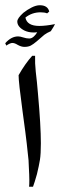

<svg xmlns="http://www.w3.org/2000/svg" viewBox="-41 -713 230 733"><path d="M82 -500H93Q92 -472 95.5 -439.5Q99 -407 100 -399L104 -355Q115 -233 115 -166Q115 -125 111.5 -103Q108 -81 100 -48Q91 -16 85 0H70Q71 -7 71 -26Q71 -42 69 -78L68 -101L64 -138L61 -166Q58 -194 45 -289Q30 -399 30 -426Q55 -470 82 -500ZM153 -594Q137 -587 128 -580Q119 -573 99 -555Q86 -544 76.5 -539Q67 -534 52 -534Q40 -534 26 -542Q15 -549 6 -549Q-2 -549 -17 -539L-21 -548Q2 -574 28 -574Q36 -574 48 -570Q60 -566 71 -566Q80 -566 88.5 -574Q97 -582 101 -590Q96 -589 87 -589Q67 -589 51 -597Q25 -611 25 -631Q25 -643 48 -664Q63 -676 80 -684.5Q97 -693 111 -693Q141 -693 147 -669L139 -662Q129 -666 114 -666Q81 -666 56 -646Q62 -614 109 -614Q134 -614 169 -621Q166 -614 153 -594Z"/></svg>

Font: Mirza
Style: Regular
Weight: 400
Designer: Arabic design by Kourosh Beigpour, Latin design by Eduardo Tunni, engineering by Lasse Fister
Version: Version 1.000